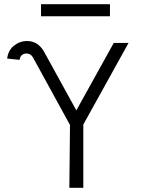

<svg xmlns="http://www.w3.org/2000/svg" viewBox="-20 -888 672 908"><path d="M500 -811H174V-868H500ZM73 -605 14 -611Q18 -649 45.5 -671.5Q73 -694 108 -694Q158 -694 187 -646L341 -366L518 -685H588L374 -299V0H308L311 -297L135 -618Q124 -635 105 -635Q92 -635 83 -627Q74 -619 73 -605Z"/></svg>

Font: Bellota
Style: Regular
Weight: 400
Designer: Kemie Guaida
Foundry: Kemie Guaida
Version: Version 1.000;PS 002.000;hotconv 1.0.70;makeotf.lib2.5.58329